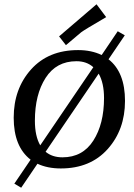

<svg xmlns="http://www.w3.org/2000/svg" viewBox="-20 -775 624 897"><path d="M431 -755 476 -695Q373 -635 359 -624L288 -564L256 -605ZM487 -498Q564 -438 564 -303.5Q564 -169 483 -78.5Q402 12 264 12Q202 12 155 -10L79 102L47 83L123 -29Q44 -90 44 -225Q44 -360 125 -450.5Q206 -541 345 -541Q407 -541 455 -518L530 -629L563 -610ZM143 -211Q143 -139 168 -96L416 -461Q385 -489 337 -489Q243 -489 193 -411Q143 -333 143 -211ZM466 -317Q466 -387 441 -431L193 -66Q224 -40 272 -40Q366 -40 416 -118Q466 -196 466 -317Z"/></svg>

Font: Andada SC
Style: Italic
Weight: 400
Italic angle: -8.29999°
Designer: Carolina Giovagnoli
Foundry: Carolina Giovagnoli
Version: Version 1.003